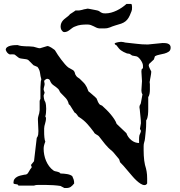

<svg xmlns="http://www.w3.org/2000/svg" viewBox="-20 -925 902 962"><path d="M106 -49.8 113.3 -51.8Q117.2 -53.7 120.1 -57.9Q123 -62 125.7 -66.9Q128.4 -71.8 131.6 -76.9Q134.8 -82 138.7 -85.9Q138.7 -91.3 137 -93.8Q135.3 -96.2 135.3 -98.6L150.4 -117.2L164.1 -233.9Q170.4 -242.2 171.4 -251.5Q172.4 -260.7 172.4 -268.6L169.9 -326.2Q169.9 -334 171.1 -338.4Q172.4 -342.8 174.3 -350.6Q176.3 -355 177 -361.6Q177.7 -368.2 178.7 -373.5V-418.9Q178.7 -421.4 180.2 -424.8Q181.6 -428.2 182.6 -429.2V-488.3L184.6 -517.1Q185.1 -517.6 186 -522.5Q187 -527.3 187 -527.8Q182.6 -543.5 180.7 -558.8Q178.7 -574.2 169.9 -586.9Q168.9 -586.9 168.5 -588.4Q168 -588.9 167.5 -589.8L147.9 -598.1L122.6 -623.5Q118.2 -627 111.3 -628.2Q104.5 -629.4 97.4 -630.1Q90.3 -630.9 83.5 -632.1Q76.7 -633.3 72.3 -636.7L56.2 -649.4Q53.7 -651.9 50 -652.3Q46.4 -652.8 41 -652.8L28.8 -652.3Q22 -654.8 16.8 -660.6Q11.7 -666.5 8.8 -674.8Q8.8 -683.6 15.9 -688.7Q22.9 -693.8 32.7 -696Q42.5 -698.2 52.5 -698.7Q62.5 -699.2 67.9 -699.2Q78.1 -695.8 87.6 -694.6Q97.2 -693.4 107.2 -693.1Q117.2 -692.9 127.2 -692.6Q137.2 -692.4 147.9 -690.9Q148.4 -690.9 152.3 -689.7Q156.2 -688.5 160.9 -687.3Q165.5 -686 169.9 -684.8Q174.3 -683.6 175.3 -683.6H181.6L217.3 -694.3Q221.2 -694.3 226.3 -692.1Q231.4 -689.9 236.6 -686.8Q241.7 -683.6 246.3 -680.2Q251 -676.8 253.9 -674.8L256.8 -670.9Q261.7 -662.1 269.8 -650.1Q277.8 -638.2 286.9 -626.2Q295.9 -614.3 305.2 -603.5Q314.5 -592.8 322.3 -586.9L345.7 -573.7Q347.7 -572.8 350.6 -568.8Q353.5 -564.9 353.5 -564.5L357.4 -551.8Q360.4 -546.4 362.5 -543.7Q364.7 -541 366.9 -539.1Q369.1 -537.1 372.1 -535.4Q375 -533.7 379.4 -530.3Q388.7 -521 395.3 -514.6Q401.9 -508.3 406.5 -502Q411.1 -495.6 415 -487.8Q418.9 -480 423.3 -467.3Q423.8 -467.3 430.4 -461.7Q437 -456.1 444.6 -449.5Q452.1 -442.9 458.3 -437.3Q464.4 -431.6 463.9 -431.6L469.2 -418.9Q469.2 -417.5 470.7 -414.8Q472.2 -412.1 473.9 -409.2Q475.6 -406.2 477.5 -403.8Q479.5 -401.4 481 -400.4L491.7 -395.5Q502 -386.2 513.2 -375.2Q524.4 -364.3 534.4 -352.3Q544.4 -340.3 552.5 -328.1Q560.5 -315.9 564.5 -304.2L613.3 -257.8Q620.6 -236.8 638.2 -222.7Q655.8 -208.5 676.8 -208.5V-228Q676.8 -232.4 677.2 -237.8Q677.7 -243.2 678.7 -247.6Q678.7 -248 679.9 -250.5Q681.2 -252.9 682.4 -256.3Q683.6 -259.8 684.8 -262.9Q686 -266.1 686 -267.6Q686 -272.9 683.6 -275.1Q681.2 -277.3 681.2 -279.8L686 -307.6Q686 -320.8 684.1 -337.4Q682.1 -354 681.2 -366.7Q681.2 -367.7 680.9 -370.6Q680.7 -373.5 680.2 -377Q679.7 -380.4 679.2 -383.3Q678.7 -386.2 678.7 -387.7V-388.7Q678.7 -393.1 679.7 -396Q680.2 -397.5 681.2 -397.9L685.5 -407.2L693.8 -452.1Q690.4 -457.5 689.5 -462.6Q688.5 -467.8 688.5 -472.2L691.4 -518.6L688.5 -566.9Q688.5 -572.3 689.5 -576.4Q690.4 -580.6 696.3 -583V-595.7Q696.3 -601.6 693.4 -608.9Q690.4 -616.2 685.5 -623.3Q680.7 -630.4 674.8 -636Q668.9 -641.6 662.6 -643.1Q661.6 -643.1 658.7 -643.6Q655.8 -644 652.3 -644.8Q648.9 -645.5 645.8 -646Q642.6 -646.5 641.6 -647L630.4 -654.8Q629.4 -655.3 623.8 -656.2Q618.2 -657.2 616.2 -657.2Q606.4 -661.1 599.1 -664.8Q591.8 -668.5 585.9 -672.9Q580.1 -677.2 575.2 -683.1Q570.3 -689 564.5 -696.8Q562 -700.2 559.3 -700.4Q556.6 -700.7 554.2 -706.1Q555.2 -709 560.3 -710.7Q565.4 -712.4 571.5 -713.6Q577.6 -714.8 583 -715.1Q588.4 -715.3 589.8 -715.3Q592.3 -715.3 592.3 -714.8Q594.2 -714.8 599.4 -713.9Q604.5 -712.9 606.9 -711.9Q637.7 -709 664.3 -705.6Q690.9 -702.1 720.7 -702.1L794.9 -709.5Q801.3 -709.5 808.3 -709Q815.4 -708.5 821.3 -706.3Q827.1 -704.1 831.1 -699.5Q835 -694.8 835 -686.5Q835 -672.9 825.9 -666.5Q816.9 -660.2 804.2 -656.7Q791.5 -653.3 778.3 -650.9Q765.1 -648.4 756.3 -643.1L751 -627L727.5 -605Q726.6 -604 725.8 -600.8Q725.1 -597.7 725.1 -595.7Q725.6 -593.3 727.1 -589.4Q728.5 -585.4 730.5 -581.5Q732.4 -577.6 734.4 -573.7Q736.3 -569.8 737.8 -566.9V-564.5Q737.8 -561 736.8 -554.2Q735.8 -547.4 734.4 -540Q732.9 -532.7 731.9 -526.9Q731 -521 731 -519.5Q730 -518.6 730 -513.7Q730 -511.2 730 -508.8Q730 -506.3 731 -505.4V-475.6Q731 -465.3 729.2 -455.3Q727.5 -445.3 722.7 -438.5V-378.4Q722.7 -372.1 722.4 -364.3Q722.2 -356.4 721.2 -348.9Q720.2 -341.3 718.3 -334Q716.3 -326.7 712.4 -321.8V-308.1Q712.4 -288.6 710.4 -270Q708.5 -251.5 706.5 -231.4Q705.6 -221.2 702.6 -212.4Q699.7 -203.6 699.7 -193.4Q699.7 -183.1 699.7 -170.9Q699.7 -158.7 700.4 -145.8Q701.2 -132.8 702.6 -120.6Q704.1 -108.4 706.5 -98.6Q709.5 -88.9 711.4 -81.3Q713.4 -73.7 714.6 -65.9Q715.8 -58.1 716.6 -49.8Q717.3 -41.5 717.3 -30.3V-5.9Q712.4 2.4 704.1 2.4Q695.3 2.4 684.8 -4.2Q674.3 -10.7 663.3 -21Q652.3 -31.2 641.4 -44.2Q630.4 -57.1 619.6 -69.8Q608.9 -82.5 599.1 -93.8Q589.4 -105 581.5 -112.3Q580.6 -114.3 578.9 -121.1Q577.1 -127.9 574.7 -129.9Q566.9 -138.2 558.1 -149.7Q549.3 -161.1 541 -168.9Q530.8 -176.8 522.5 -185.1Q514.2 -193.4 506.8 -202.4Q499.5 -211.4 492.4 -220.7Q485.4 -230 477.5 -239.7Q474.6 -243.7 470.7 -246.3Q466.8 -249 462.6 -251.2Q458.5 -253.4 455.3 -256.1Q452.1 -258.8 450.7 -262.7Q433.6 -286.1 416.5 -304.9Q399.4 -323.7 377 -337.9Q373 -339.8 370.8 -343Q368.7 -346.2 366.5 -349.4Q364.3 -352.5 361.3 -355.7Q358.4 -358.9 353.5 -361.3Q352.5 -362.8 349.4 -367.9Q346.2 -373 342.3 -379.2Q338.4 -385.3 335 -390.9Q331.5 -396.5 330.6 -397.9L324.7 -402.8Q322.3 -413.1 318.6 -420.2Q314.9 -427.2 309.8 -433.1Q304.7 -439 298.1 -445.3Q291.5 -451.7 283.2 -460.4L278.8 -467.3Q276.4 -474.6 271.5 -479.5Q266.6 -484.4 260.7 -488.8Q254.9 -493.2 248.8 -497.3Q242.7 -501.5 238.3 -506.8Q234.9 -510.7 233.4 -514.4Q231.9 -518.1 230.5 -521.5Q229 -524.9 226.1 -527.1Q223.1 -529.3 216.3 -530.3Q213.4 -530.3 207.3 -526.1Q201.2 -522 201.2 -518.6L203.6 -504.4Q203.6 -499 201.2 -491.2Q198.7 -483.4 198.7 -475.6L203.6 -460.4L198.7 -446.8Q198.7 -439.9 200.7 -429.7Q202.6 -419.4 207 -414.1Q209.5 -406.2 210.4 -397.9Q211.4 -389.6 211.4 -379.9Q211.4 -369.1 210.4 -359.6Q209.5 -350.1 207 -341.3Q210.4 -336.9 210.4 -333.5Q210.4 -325.2 209 -318.4Q207.5 -311.5 205.8 -305.4Q204.1 -299.3 202.6 -293.5Q201.2 -287.6 201.2 -281.2V-265.1Q201.2 -258.8 201.4 -251.5Q201.7 -244.1 202.4 -237.1Q203.1 -230 204.3 -224.1Q205.6 -218.3 207 -215.3Q204.6 -209 203.1 -204.6Q201.7 -200.2 200.7 -196.3Q199.7 -192.4 199.2 -188.5Q198.7 -184.6 198.7 -179.2Q198.7 -164.6 201.7 -149.2Q204.6 -133.8 210.7 -119.4Q216.8 -105 226.1 -92.3Q235.4 -79.6 248.5 -70.3Q252.4 -67.9 257.1 -66.9Q261.7 -65.9 266.4 -64.9Q271 -64 275.4 -62Q279.8 -60.1 283.2 -55.7Q291 -55.7 299.8 -54.9Q308.6 -54.2 316.7 -52.7Q324.7 -51.3 331.5 -48.6Q338.4 -45.9 342.3 -42Q346.2 -33.2 348.9 -25.9Q351.6 -18.6 351.6 -5.9Q343.3 4.9 334.7 11Q326.2 17.1 312 17.1H302.7L283.2 6.8Q268.6 4.4 247.3 2.9Q226.1 1.5 206.5 1.5H173.3Q168 1.5 162.6 2Q157.2 2.4 150.4 4.9H72.3Q70.8 0 66.7 -1Q62.5 -2 58.1 -2.4Q53.7 -2.9 50.5 -3.9Q47.4 -4.9 47.4 -9.3Q47.4 -20.5 52.5 -27.6Q57.6 -34.7 65.7 -39.1Q73.7 -43.5 83.5 -45.7Q93.3 -47.9 102.5 -49.8ZM283.7 -790.5Q283.7 -801.3 286.9 -808.8Q290 -816.4 295.4 -822.5Q300.8 -828.6 307.9 -833.7Q314.9 -838.9 322.3 -845.2Q323.2 -845.2 326.7 -849.1Q330.1 -853 330.6 -854Q333 -855.5 337.6 -858.4Q342.3 -861.3 346.7 -864.3Q351.1 -867.2 354.5 -869.6Q357.9 -872.1 358.4 -872.6H374Q375 -872.6 378.7 -873Q382.3 -873.5 386.7 -874.5Q391.1 -875.5 395 -876.5Q398.9 -877.4 400.9 -878.4Q401.9 -878.4 404.8 -878.9Q407.7 -879.4 410.9 -880.1Q414.1 -880.9 416.5 -881.3Q418.9 -881.8 419.4 -881.8Q420.9 -881.8 427.2 -880.6Q433.6 -879.4 441.2 -877.9Q448.7 -876.5 456.1 -875Q463.4 -873.5 467.8 -872.6Q475.1 -870.6 478.5 -867.9Q481.9 -865.2 485.4 -863Q488.8 -860.8 493.7 -859.4Q498.5 -857.9 508.3 -857.9Q522.5 -857.9 536.9 -861.8Q551.3 -865.7 564.9 -872.3Q578.6 -878.9 591.1 -887.5Q603.5 -896 613.8 -905.3H636.7Q639.6 -905.3 640.6 -899.7Q641.6 -894 641.6 -890.1V-887.7Q641.6 -879.4 641.1 -876.5Q640.6 -873.5 638.2 -866.7Q637.2 -864.7 636.7 -863.3Q630.4 -846.2 623.8 -835.4Q617.2 -824.7 608.4 -817.9Q599.6 -811 587.4 -806.6Q575.2 -802.2 557.1 -797.4Q548.3 -794.9 542.5 -792.5Q536.6 -790 531 -787.8Q525.4 -785.6 518.8 -784.2Q512.2 -782.7 502.4 -782.7H477.1Q468.8 -783.7 462.2 -786.9Q455.6 -790 449 -793.5Q442.4 -796.9 434.8 -799.6Q427.2 -802.2 417 -802.2Q400.4 -802.2 385.7 -800.5Q371.1 -798.8 355.5 -792Q348.6 -789.6 342.5 -785.2Q336.4 -780.8 330.3 -775.9Q324.2 -771 317.4 -767.6Q310.5 -764.2 302.2 -764.2Q297.9 -764.2 294.4 -767.1Q291 -770 288.6 -773.9Q286.1 -777.8 284.9 -782.5Q283.7 -787.1 283.7 -790.5Z"/></svg>

Font: IM FELL English SC
Style: Regular
Weight: 400
Designer: Igino Marini
Foundry: Igino Marini
Version: 3.00